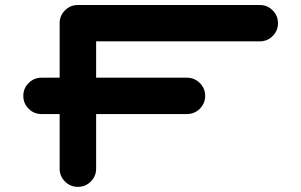

<svg xmlns="http://www.w3.org/2000/svg" viewBox="-20 -728 1174 748"><path d="M992.2 -708.5Q1021.5 -708.5 1042.2 -687.7Q1063 -667 1063 -637.7Q1063 -608.4 1042.2 -587.6Q1021.5 -566.9 992.2 -566.9H354.5V-425.3H708.5Q737.8 -425.3 758.5 -404.5Q779.3 -383.8 779.3 -354.5Q779.3 -325.2 758.5 -304.4Q737.8 -283.7 708.5 -283.7H354.5V-70.8Q354.5 -41.5 333.7 -20.8Q313 0 283.2 0Q253.9 0 233.2 -20.8Q212.4 -41.5 212.4 -70.8V-283.7H141.6Q112.3 -283.7 91.6 -304.4Q70.8 -325.2 70.8 -354.5Q70.8 -383.8 91.6 -404.5Q112.3 -425.3 141.6 -425.3H212.4V-637.7Q212.4 -667 233.2 -687.7Q253.9 -708.5 283.2 -708.5Z"/></svg>

Font: Robtronika
Style: Regular
Weight: 400
Designer: GGBot
Version: 1.00